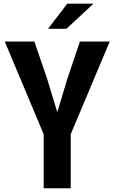

<svg xmlns="http://www.w3.org/2000/svg" viewBox="-20 -1006 612 1026"><path d="M236.8 -852.1H335L479.5 -986.3H339.4ZM213.4 0H357.9V-288.6L566.4 -784.2H407.2L339.4 -583.5L286.1 -406.2L232.4 -583.5L163.6 -784.2H5.4L213.4 -288.6Z"/></svg>

Font: Decalotype SemiBold
Style: Regular
Weight: 600
Designer: Alfredo Marco Pradil
Foundry: Alfredo Marco Pradil
Version: Version 1.0